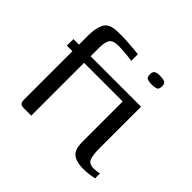

<svg xmlns="http://www.w3.org/2000/svg" viewBox="-128 -653 805 805"><g transform="rotate(45 275.0 -250.5)"><path d="M39 -352H72V-411Q72 -449 85.5 -476.5Q99 -504 146 -505Q174 -506 200.5 -504.5Q227 -503 247 -501Q267 -499 275 -498V-459Q273 -459 264 -460.5Q255 -462 242.5 -463Q230 -464 217.5 -465Q205 -466 195 -466Q160 -466 150.5 -450.5Q141 -435 141 -404V-352H371V-313H141V0H97Q82 0 77 -6Q72 -12 72 -27V-313H39ZM440 -352Q440 -303 440 -266Q440 -229 440 -191.5Q440 -154 440 -105Q440 -65 447.5 -46.5Q455 -28 484 -28Q490 -28 501.5 -29.5Q513 -31 516 -33V-3Q510 -2 491.5 1Q473 4 455 4Q427 4 410 -2Q393 -8 384.5 -18.5Q376 -29 373 -43.5Q370 -58 370 -74Q370 -90 370 -108Q370 -154 370 -194Q370 -234 370 -272.5Q370 -311 370 -352Q387 -352 405 -352Q423 -352 440 -352ZM370 -475Q370 -492 381 -496.5Q392 -501 406 -500Q422 -500 432 -496Q442 -492 442 -475Q442 -456 431.5 -452.5Q421 -449 406 -449Q392 -449 381 -452.5Q370 -456 370 -475Z"/></g></svg>

Font: Genos
Style: Regular
Weight: 400
Designer: Robert E. Leuschke
Foundry: Robert E. Leuschke
Version: Version 1.010